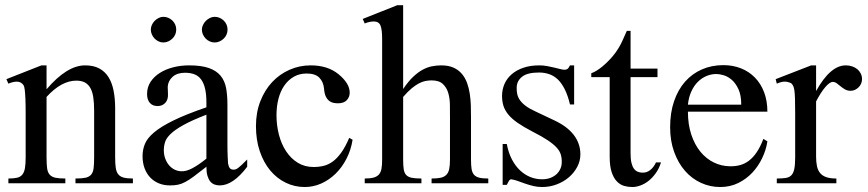

<svg xmlns="http://www.w3.org/2000/svg" viewBox="-20 -715 3385 749"><path d="M274.4 0V-18.6Q299.3 -18.6 313.7 -21.7Q328.1 -24.9 335.7 -33.9Q343.3 -43 345.2 -59.1Q347.2 -75.2 347.2 -101.1V-283.7Q347.2 -314 343.8 -336.2Q340.3 -358.4 332 -372.6Q323.7 -386.7 310.5 -393.6Q297.4 -400.4 277.3 -400.4Q249 -400.4 220 -384.8Q190.9 -369.1 161.6 -336.9V-101.1Q161.6 -74.7 163.8 -58.6Q166 -42.5 173.8 -33.7Q181.6 -24.9 196 -21.7Q210.4 -18.6 234.9 -18.6V0H12.7V-18.6Q33.7 -18.6 46.9 -21.7Q60.1 -24.9 67.4 -34.2Q74.7 -43.5 77.4 -59.6Q80.1 -75.7 80.1 -101.1V-267.6Q80.1 -307.6 79.1 -330.6Q78.1 -353.5 76.4 -365.7Q74.7 -377.9 72 -382.3Q69.3 -386.7 65.4 -389.6Q49.3 -403.8 12.7 -388.7L4.9 -406.2L141.6 -460H161.6V-366.7Q241.2 -460 312 -460Q344.7 -460 367.2 -448Q389.6 -436 403.3 -414.1Q417 -392.1 423.1 -361.3Q429.2 -330.6 429.2 -293V-101.1Q429.2 -76.2 431.6 -60.1Q434.1 -43.9 441.4 -34.9Q448.7 -25.9 462.4 -22.2Q476.1 -18.6 498.5 -18.6V0Z M944.3 -64.5Q889.2 8.3 837.4 8.3Q826.7 8.3 817.1 4.9Q807.6 1.5 800.5 -6.8Q793.5 -15.1 789.3 -29.1Q785.2 -43 785.2 -64.5Q755.9 -41.5 736.6 -27.1Q717.3 -12.7 702.4 -4.9Q687.5 2.9 674.1 5.6Q660.6 8.3 643.1 8.3Q619.1 8.3 599.6 0.2Q580.1 -7.8 565.9 -22.7Q551.8 -37.6 543.9 -58.8Q536.1 -80.1 536.1 -106Q536.1 -130.9 545.2 -153.3Q554.2 -175.8 581.1 -198.5Q607.9 -221.2 656.7 -245.1Q705.6 -269 785.2 -296.4V-314.9Q785.2 -347.2 780 -369.1Q774.9 -391.1 764.6 -405Q754.4 -418.9 738.8 -425Q723.1 -431.2 701.7 -431.2Q670.9 -431.2 653.3 -415.3Q635.7 -399.4 634.3 -376.5L635.3 -347.2Q636.2 -326.2 624.8 -313.7Q613.3 -301.3 594.7 -301.3Q575.2 -301.3 564.5 -313.7Q553.7 -326.2 553.7 -348.1Q553.7 -374.5 567.1 -395.3Q580.6 -416 603.3 -430.4Q626 -444.8 655.5 -452.4Q685.1 -460 717.3 -460Q765.6 -460 795.2 -449.5Q824.7 -439 840.8 -419.2Q856.9 -399.4 862.1 -371.1Q867.2 -342.8 867.2 -307.6V-155.3Q867.2 -124 868.2 -104Q869.1 -84 869.6 -77.1Q872.1 -64 877 -58.6Q881.8 -53.2 891.1 -53.2Q895.5 -53.2 899.4 -54.4Q903.3 -55.7 908.7 -59.6Q914.1 -63.5 922.4 -71.3Q930.7 -79.1 944.3 -92.8ZM785.2 -267.6Q728.5 -245.6 695.6 -227.3Q662.6 -209 645.5 -192.4Q628.4 -175.8 623.8 -160.4Q619.1 -145 619.1 -128.9Q619.1 -111.3 624.5 -96.7Q629.9 -82 638.9 -71Q647.9 -60.1 660.4 -53.7Q672.9 -47.4 687 -46.9Q706.1 -45.9 730.2 -58.6Q754.4 -71.3 785.2 -96.2ZM667.5 -599.6Q667.5 -589.4 663.6 -580.3Q659.7 -571.3 652.6 -564.5Q645.5 -557.6 636.5 -553.5Q627.4 -549.3 617.2 -549.3Q607.4 -549.3 598.6 -553.5Q589.8 -557.6 583 -564.7Q576.2 -571.8 572.3 -580.8Q568.4 -589.8 568.4 -599.6Q568.4 -608.9 572.5 -617.9Q576.7 -627 583.5 -633.8Q590.3 -640.6 599.1 -645Q607.9 -649.4 617.2 -649.4Q627.4 -649.4 636.5 -645.5Q645.5 -641.6 652.6 -634.8Q659.7 -627.9 663.6 -618.9Q667.5 -609.9 667.5 -599.6ZM867.7 -599.6Q867.7 -589.4 863.8 -580.3Q859.9 -571.3 852.8 -564.5Q845.7 -557.6 836.7 -553.5Q827.6 -549.3 817.4 -549.3Q807.1 -549.3 798.1 -553.5Q789.1 -557.6 782.2 -564.7Q775.4 -571.8 771.5 -580.8Q767.6 -589.8 767.6 -599.6Q767.6 -608.9 772 -617.9Q776.4 -627 783.2 -633.8Q790 -640.6 799.1 -645Q808.1 -649.4 817.4 -649.4Q827.6 -649.4 836.7 -645.5Q845.7 -641.6 852.8 -634.8Q859.9 -627.9 863.8 -618.9Q867.7 -609.9 867.7 -599.6Z M1355.5 -169.9Q1349.1 -129.4 1331.5 -95.5Q1314 -61.5 1288.8 -37.1Q1263.7 -12.7 1232.9 1Q1202.1 14.6 1168.9 14.6Q1129.4 14.6 1094.7 -2.2Q1060.1 -19 1034.2 -50Q1008.3 -81.1 993.4 -125Q978.5 -168.9 978.5 -223.1Q978.5 -276.4 995.6 -320.1Q1012.7 -363.8 1041.7 -394.8Q1070.8 -425.8 1109.6 -442.9Q1148.4 -460 1191.9 -460Q1258.8 -460 1300.8 -425.3Q1321.8 -408.2 1333 -390.1Q1344.2 -372.1 1344.2 -353.5Q1344.2 -336.4 1332.8 -324.2Q1321.3 -312 1298.3 -312Q1291 -312 1282.2 -313.5Q1273.4 -314.9 1265.4 -320.6Q1257.3 -326.2 1251.5 -337.6Q1245.6 -349.1 1244.1 -369.1Q1241.7 -395.5 1225.8 -411.9Q1210 -428.2 1176.3 -428.2Q1148.4 -428.2 1126.5 -415.8Q1104.5 -403.3 1089.4 -381.6Q1074.2 -359.9 1066.4 -330.1Q1058.6 -300.3 1058.6 -265.6Q1058.6 -226.1 1068.1 -189.5Q1077.6 -152.8 1096.2 -124.8Q1114.7 -96.7 1141.6 -80.1Q1168.5 -63.5 1203.6 -63.5Q1224.1 -63.5 1242.9 -68.1Q1261.7 -72.8 1278.8 -85.4Q1295.9 -98.1 1311.8 -120.4Q1327.6 -142.6 1342.3 -177.2Z M1663.6 0V-18.6Q1685.1 -18.6 1698.7 -21.5Q1712.4 -24.4 1720.7 -32.5Q1729 -40.5 1732.2 -54.9Q1735.4 -69.3 1735.4 -91.8V-258.8Q1735.4 -280.8 1735.1 -305.7Q1734.9 -330.6 1728.8 -351.8Q1722.7 -373 1707.8 -387.2Q1692.9 -401.4 1663.6 -401.4Q1652.3 -401.4 1640.4 -399.2Q1628.4 -397 1615 -390.1Q1601.6 -383.3 1586.2 -370.6Q1570.8 -357.9 1552.7 -336.9V-91.8Q1552.7 -69.3 1554.9 -54.9Q1557.1 -40.5 1564.5 -32.5Q1571.8 -24.4 1585.9 -21.5Q1600.1 -18.6 1624 -18.6V0H1402.8V-18.6Q1424.8 -18.6 1438.2 -22.5Q1451.7 -26.4 1458.7 -34.9Q1465.8 -43.5 1468.3 -57.4Q1470.7 -71.3 1470.7 -91.8V-564Q1470.7 -599.1 1464.4 -615.2Q1458 -631.3 1438 -631.3Q1431.6 -631.3 1422.6 -629.6Q1413.6 -627.9 1402.8 -623.5L1395 -641.1L1529.8 -694.8H1552.7V-367.7Q1572.3 -397 1591.3 -415Q1610.4 -433.1 1628.9 -443.1Q1647.5 -453.1 1665.5 -456.5Q1683.6 -460 1701.2 -460Q1729.5 -460 1749 -451.2Q1768.6 -442.4 1781.5 -427.2Q1794.4 -412.1 1801.8 -392.1Q1809.1 -372.1 1812.5 -349.9Q1815.9 -327.6 1816.7 -304.2Q1817.4 -280.8 1817.4 -258.8V-91.8Q1817.4 -70.3 1819.6 -56.2Q1821.8 -42 1828.9 -33.7Q1835.9 -25.4 1849.1 -22Q1862.3 -18.6 1884.8 -18.6V0Z M2244.1 -112.8Q2244.1 -87.4 2231.9 -64.2Q2219.7 -41 2199.2 -23.4Q2178.7 -5.9 2151.6 4.4Q2124.5 14.6 2094.7 14.6Q2076.7 14.6 2059.8 10.5Q2043 6.3 2027.6 1Q2012.2 -4.4 1998.8 -9.3Q1985.4 -14.2 1974.1 -15.6Q1968.8 -15.6 1964.4 -7.8Q1960 0 1957 6.3H1940.9V-153.3H1957Q1963.4 -119.1 1976.8 -93.5Q1990.2 -67.9 2008.5 -50.5Q2026.9 -33.2 2048.8 -24.4Q2070.8 -15.6 2094.7 -15.6Q2112.8 -15.6 2127 -21Q2141.1 -26.4 2150.9 -35.4Q2160.6 -44.4 2166 -56.4Q2171.4 -68.4 2171.4 -81.5Q2171.9 -98.1 2167.7 -112.1Q2163.6 -126 2151.4 -139.4Q2139.2 -152.8 2116.9 -167.7Q2094.7 -182.6 2058.1 -201.2Q2022.5 -219.7 1999.3 -235.8Q1976.1 -252 1962.6 -268.6Q1949.2 -285.2 1943.8 -302.7Q1938.5 -320.3 1938.5 -340.8Q1938.5 -365.7 1948 -387.5Q1957.5 -409.2 1976.1 -425.3Q1994.6 -441.4 2021.7 -450.7Q2048.8 -460 2084 -460Q2099.1 -460 2114 -457.3Q2128.9 -454.6 2142.1 -451.4Q2155.3 -448.2 2165.5 -445.6Q2175.8 -442.9 2181.6 -442.9Q2188.5 -442.9 2193.1 -445.6Q2197.8 -448.2 2203.6 -460H2219.7V-307.6H2203.6Q2194.8 -343.8 2182.6 -367.7Q2170.4 -391.6 2155.3 -405.8Q2140.1 -419.9 2121.8 -426Q2103.5 -432.1 2082.5 -432.1Q2037.6 -432.1 2016.8 -415.8Q1996.1 -399.4 1995.6 -373.5Q1995.1 -360.4 1997.8 -347.9Q2000.5 -335.4 2008.5 -324Q2016.6 -312.5 2031 -301.8Q2045.4 -291 2068.8 -280.3L2141.1 -246.1Q2191.9 -222.7 2218 -189Q2244.1 -155.3 2244.1 -112.8Z M2558.6 -81.5Q2550.8 -56.6 2537.6 -38.6Q2524.4 -20.5 2509.3 -8.8Q2494.1 2.9 2477.8 8.8Q2461.4 14.6 2446.8 14.6Q2430.7 14.6 2415 10.3Q2399.4 5.9 2386.7 -7.1Q2374 -20 2366.2 -43.2Q2358.4 -66.4 2358.4 -104V-414.1H2286.6V-429.2Q2306.6 -436.5 2328.9 -454.8Q2351.1 -473.1 2370.1 -495.6Q2377 -503.9 2382.3 -511.2Q2387.7 -518.6 2394 -529.1Q2400.4 -539.6 2407.7 -555.2Q2415 -570.8 2425.3 -594.7H2439.9V-447.3H2544.9V-414.1H2439.9V-115.7Q2439.9 -93.8 2443.4 -79.6Q2446.8 -65.4 2452.9 -57.1Q2459 -48.8 2467 -45.4Q2475.1 -42 2484.4 -41.5Q2502.4 -40.5 2516.4 -51.5Q2530.3 -62.5 2539.1 -81.5Z M2973.6 -163.6Q2968.8 -130.9 2953.6 -98.9Q2938.5 -66.9 2915 -41.7Q2891.6 -16.6 2859.9 -1Q2828.1 14.6 2789.6 14.6Q2750 14.6 2714.4 -1.7Q2678.7 -18.1 2652.1 -48.6Q2625.5 -79.1 2609.9 -122.3Q2594.2 -165.5 2594.2 -218.8Q2594.2 -275.4 2609.6 -320.3Q2625 -365.2 2652.6 -396.5Q2680.2 -427.7 2718.3 -444.3Q2756.3 -460.9 2801.8 -460.9Q2838.9 -460.9 2870.4 -448.5Q2901.9 -436 2924.8 -412.6Q2947.8 -389.2 2960.7 -355.5Q2973.6 -321.8 2973.6 -279.3H2663.6Q2663.6 -229.5 2676.8 -189.9Q2689.9 -150.4 2712.4 -123Q2734.9 -95.7 2764.4 -81.3Q2793.9 -66.9 2826.7 -66.4Q2848.6 -65.9 2867.4 -71Q2886.2 -76.2 2902.3 -88.6Q2918.5 -101.1 2932.4 -121.8Q2946.3 -142.6 2958 -173.3ZM2871.6 -306.6Q2871.6 -343.8 2860.8 -366.9Q2850.1 -390.1 2835 -403.3Q2819.8 -416.5 2803.2 -421.4Q2786.6 -426.3 2774.4 -426.3Q2754.9 -426.3 2736.1 -418.5Q2717.3 -410.6 2702.1 -395.5Q2687 -380.4 2676.8 -357.9Q2666.5 -335.4 2663.6 -306.6Z M3342.8 -406.2Q3342.8 -397.5 3339.4 -389.2Q3335.9 -380.9 3329.8 -374.8Q3323.7 -368.7 3315.7 -364.7Q3307.6 -360.8 3298.3 -360.8Q3286.1 -360.8 3276.6 -366.2Q3267.1 -371.6 3259.3 -378.2Q3251.5 -384.8 3244.1 -390.1Q3236.8 -395.5 3229 -395.5Q3216.8 -395.5 3199.5 -375.2Q3182.1 -355 3163.6 -319.3V-104Q3163.6 -83 3167 -66.9Q3170.4 -50.8 3179.2 -40Q3188 -29.3 3203.4 -23.9Q3218.8 -18.6 3242.7 -18.6V0H3010.3V-18.6Q3031.2 -18.6 3045.2 -20.8Q3059.1 -22.9 3067.1 -31.2Q3075.2 -39.6 3078.6 -56.2Q3082 -72.8 3082 -101.1V-274.4Q3082 -309.6 3081.3 -330.3Q3080.6 -351.1 3078.9 -362.8Q3077.1 -374.5 3074.2 -379.9Q3071.3 -385.3 3067.4 -389.6Q3056.6 -395.5 3043.7 -396.5Q3030.8 -397.5 3010.3 -388.7L3005.9 -406.2L3144.5 -460H3163.6V-359.9Q3219.2 -460 3279.3 -460Q3292.5 -460 3304.2 -456.1Q3315.9 -452.1 3324.5 -445.1Q3333 -438 3337.9 -428Q3342.8 -418 3342.8 -406.2Z"/></svg>

Font: Doulos SIL Viet
Style: Regular
Weight: 400
Designer: Walt Agee, Victor Gaultney, Peter Martin, Debbi Hosken, Becca Hirsbrunner
Foundry: SIL International
Version: Version 5.000